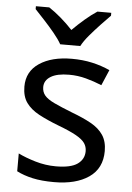

<svg xmlns="http://www.w3.org/2000/svg" viewBox="-55 -807 588 858"><g transform="rotate(5 239.5 -378.0)"><path d="M434 -148Q434 -70 376 -30Q318 10 220 10Q164 10 123.5 1Q83 -8 52 -24V-104Q84 -88 129.5 -74.5Q175 -61 222 -61Q289 -61 319 -82.5Q349 -104 349 -140Q349 -160 338 -176Q327 -192 298.5 -208Q270 -224 217 -244Q165 -264 128 -284Q91 -304 71 -332Q51 -360 51 -404Q51 -472 106.5 -509Q162 -546 252 -546Q301 -546 343.5 -536.5Q386 -527 423 -510L393 -440Q359 -454 322 -464Q285 -474 246 -474Q192 -474 163.5 -456.5Q135 -439 135 -409Q135 -387 148 -371.5Q161 -356 191.5 -341.5Q222 -327 273 -307Q324 -288 360 -268Q396 -248 415 -219.5Q434 -191 434 -148ZM194 -606Q181 -629 159 -655.5Q137 -682 113 -708Q89 -734 71 -753V-766H131Q157 -749 185 -725Q213 -701 238 -674Q265 -701 293 -725Q321 -749 347 -766H409V-753Q390 -734 365.5 -708Q341 -682 318.5 -655.5Q296 -629 284 -606Z"/></g></svg>

Font: Noto Sans Ol Chiki
Style: Regular
Weight: 400
Designer: Monotype Design Team, Lewis McGuffie
Foundry: Monotype Imaging Inc.
Version: Version 2.003